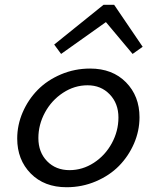

<svg xmlns="http://www.w3.org/2000/svg" viewBox="-20 -766 654 801"><path d="M206.1 -580.1 412.1 -746.1H456.1L575.2 -570.8L533.2 -541L421.9 -673.8L234.9 -541ZM356 -480Q449.2 -480 505.6 -422.6Q562 -365.2 562 -276.9Q562 -220.2 539.1 -167.2Q516.1 -114.3 476.6 -74Q437 -33.7 379.6 -9.3Q322.3 15.1 257.8 15.1Q164.6 15.1 108.2 -42.2Q51.8 -99.6 51.8 -188Q51.8 -244.6 74.7 -297.6Q97.7 -350.6 137.2 -390.9Q176.8 -431.2 234.1 -455.6Q291.5 -480 356 -480ZM270 -56.2Q324.2 -56.2 371.6 -86.9Q418.9 -117.7 446.5 -168.5Q474.1 -219.2 474.1 -275.9Q474.1 -334.5 437.7 -372.3Q401.4 -410.2 345.2 -410.2Q290.5 -410.2 242.9 -378.9Q195.3 -347.7 167.7 -296.9Q140.1 -246.1 140.1 -189.9Q140.1 -130.9 176.5 -93.5Q212.9 -56.2 270 -56.2Z"/></svg>

Font: IntelOne Mono
Style: Italic
Weight: 400
Italic angle: -16°
Designer: Fred Shallcrass
Foundry: Frere-Jones Type LLC
Version: Version 1.200;hotconv 1.1.0;makeotfexe 2.6.0;FJTRelease1.2